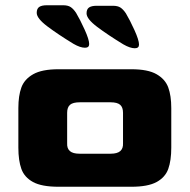

<svg xmlns="http://www.w3.org/2000/svg" viewBox="-20 -712 723 732"><path d="M50 -149V-300Q50 -347 61.5 -378.5Q73 -410 106.5 -429Q140 -448 203 -448H481Q544 -448 577 -429Q610 -410 621.5 -378.5Q633 -347 633 -300V-149Q633 -100 621.5 -68Q610 -36 577 -18Q544 0 481 0H203Q139 0 106 -18Q73 -36 61.5 -68Q50 -100 50 -149ZM402 -126Q427 -126 438.5 -136Q450 -146 449 -166V-282Q449 -303 438 -312.5Q427 -322 402 -322H284Q258 -322 247 -312.5Q236 -303 236 -282V-166Q235 -146 246.5 -136Q258 -126 283 -126ZM304 -530Q286 -530 260 -545Q201 -581 160.5 -611.5Q120 -642 120 -663Q120 -679 129.5 -685.5Q139 -692 159 -692H220Q239 -692 249.5 -685Q260 -678 270 -663Q285 -638 302.5 -599.5Q320 -561 320 -544Q320 -530 304 -530ZM494 -528Q476 -528 450 -543Q391 -579 350.5 -609.5Q310 -640 310 -661Q310 -677 319.5 -683.5Q329 -690 349 -690H410Q429 -690 439.5 -683Q450 -676 460 -661Q475 -636 492.5 -597.5Q510 -559 510 -542Q510 -528 494 -528Z"/></svg>

Font: Gold Bold
Style: Regular
Weight: 400
Designer: jaiki
Version: Version 1.000